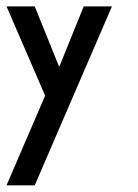

<svg xmlns="http://www.w3.org/2000/svg" viewBox="-20 -399 424 588"><path d="M0 -379.4H86.4L160.6 -195.8H162.1L236.3 -379.4H322.8L86.4 168.5H0L118.2 -106Z"/></svg>

Font: Gasq
Style: Regular
Weight: 400
Designer: Husham Jawad
Version: Version 1.00;December 29, 2020;FontCreator 13.0.0.2683 32-bi